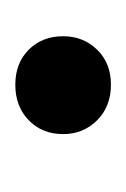

<svg xmlns="http://www.w3.org/2000/svg" viewBox="24 -466 168 257"><g transform="rotate(-90 108.5 -337.0)"><path d="M124 -273Q95 -273 76.5 -291.5Q58 -310 58 -337Q58 -365 76.5 -383Q95 -401 124 -401Q153 -401 171 -383Q189 -365 189 -337Q189 -310 171 -291.5Q153 -273 124 -273Z"/></g></svg>

Font: DM Sans 17pt Medium
Style: Italic
Weight: 500
Italic angle: -10°
Version: Version 4.004;gftools[0.9.30]